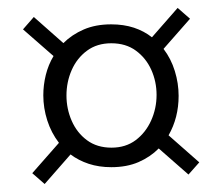

<svg xmlns="http://www.w3.org/2000/svg" viewBox="-20 -561 561 485"><path d="M92.8 -96.2 61.5 -123.5 128.9 -200.2Q109.4 -225.6 99.4 -256.8Q89.4 -288.1 89.4 -320.3Q89.4 -346.2 95.7 -371.8Q102.1 -397.5 115.2 -419.4L38.1 -486.8L65.4 -518.1L140.1 -452.1Q161.6 -473.6 191.7 -486.6Q221.7 -499.5 260.7 -499.5Q292.5 -499.5 318.4 -491Q344.2 -482.4 363.8 -466.8L428.7 -541L460 -513.7L393.1 -437.5Q412.1 -412.6 421.6 -381.6Q431.2 -350.6 431.2 -318.8Q431.2 -263.7 405.8 -219.2L483.4 -150.9L456.1 -120.1L380.9 -186Q359.9 -164.6 330.1 -151.6Q300.3 -138.7 261.2 -138.7Q230 -138.7 204.1 -147.2Q178.2 -155.8 158.2 -170.9ZM261.7 -188Q297.4 -188 322.8 -207Q348.1 -226.1 361.8 -256.6Q375.5 -287.1 375.5 -321.3Q375.5 -355 362.1 -384.8Q348.6 -414.6 323.2 -433.1Q297.9 -451.7 261.2 -451.7Q225.1 -451.7 199.7 -432.9Q174.3 -414.1 161.1 -384Q147.9 -354 147.9 -319.8Q147.9 -286.1 161.1 -255.9Q174.3 -225.6 199.7 -206.8Q225.1 -188 261.7 -188Z"/></svg>

Font: Pontano Sans
Style: Regular
Weight: 400
Designer: Vernon Adams
Foundry: Vernon Adams
Version: Version 2.001